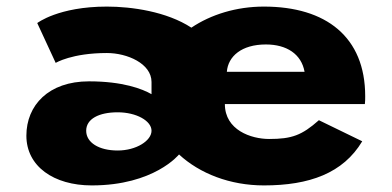

<svg xmlns="http://www.w3.org/2000/svg" viewBox="-20 -548 1189 583"><path d="M149.1 -357C149.1 -357 197.7 -387 304.6 -387C366.3 -387 440.1 -355 440.1 -299V-262C412.3 -278 353 -301 250.2 -301C127.1 -301 60.1 -228 60.1 -136C60.1 -43 143.1 15 258.6 15C448.6 15 523.6 -79 523.6 -79C586.5 -21 678.5 15 781.4 15C919.3 15 1021.9 -22 1079.9 -119L948.3 -183C896.3 -137 866.1 -126 797.1 -126C742.6 -126 662.8 -153 662.8 -232H1087.9C1088.9 -238 1088.9 -249 1088.9 -256C1088.9 -436 969.9 -528 781.4 -528C697.9 -528 620.4 -504 561.1 -464C486.1 -513 379.6 -528 304.6 -528C157.1 -528 93.1 -478 93.1 -478ZM668.8 -330C672.5 -377 713.6 -413 787.4 -413C850.3 -413 895.1 -384 904.8 -330ZM241.7 -151C241.7 -187 280.4 -207 337.3 -207C394.2 -207 440.1 -181 440.1 -151C440.1 -121 394.2 -91 337.3 -91C280.4 -91 241.7 -115 241.7 -151Z"/></svg>

Font: Hussar
Style: BdSuprExt
Weight: 700
Foundry: Cannot Into Space Fonts
Version: Version 2.00